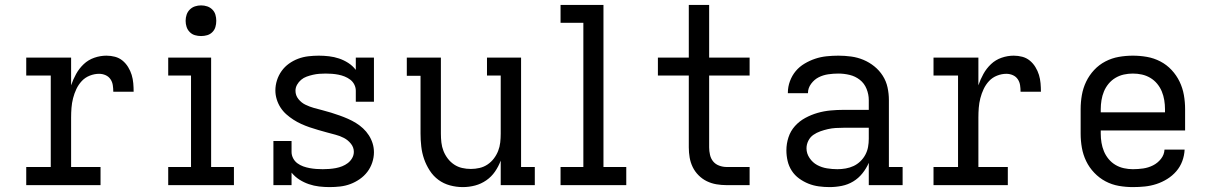

<svg xmlns="http://www.w3.org/2000/svg" viewBox="-20 -755 4940 783"><path d="M87 0V-74H187V-447H87V-520H270V-407Q278 -431 290.5 -453.5Q303 -476 321.5 -493.5Q340 -511 364.5 -519.5Q389 -528 414 -528Q432 -528 449 -523.5Q466 -519 479.5 -508Q493 -497 502.5 -481.5Q512 -466 517 -449.5Q522 -433 523.5 -415.5Q525 -398 525 -381H442Q442 -394 440 -407.5Q438 -421 430.5 -432Q423 -443 410.5 -448.5Q398 -454 384 -454Q365 -454 346 -446.5Q327 -439 313.5 -424.5Q300 -410 291.5 -392Q283 -374 278 -354.5Q273 -335 271.5 -315Q270 -295 270 -276V-74H390V0Z M666 0V-74H759V-447H666V-520H841V-74H934V0ZM800 -608Q787 -608 775 -611.5Q763 -615 754 -624Q745 -633 741 -645Q737 -657 737 -670Q737 -683 741 -695Q745 -707 754 -716Q763 -725 775 -729Q787 -733 800 -733Q813 -733 825 -729Q837 -725 846 -716Q855 -707 858.5 -695Q862 -683 862 -670Q862 -657 858.5 -645Q855 -633 846 -624Q837 -615 825 -611.5Q813 -608 800 -608Z M1324 8Q1303 8 1281.5 5.5Q1260 3 1239.5 -4Q1219 -11 1201 -22.5Q1183 -34 1169 -51V0H1095V-180H1169V-135Q1169 -122 1175.5 -109.5Q1182 -97 1193 -89Q1204 -81 1216.5 -76.5Q1229 -72 1242.5 -69.5Q1256 -67 1269.5 -66Q1283 -65 1296 -65Q1309 -65 1322.5 -66Q1336 -67 1349.5 -69.5Q1363 -72 1375.5 -77Q1388 -82 1398.5 -90Q1409 -98 1416 -110Q1423 -122 1423 -136Q1423 -154 1411 -169Q1399 -184 1382.5 -192.5Q1366 -201 1348.5 -205.5Q1331 -210 1313 -215Q1295 -220 1277.5 -225Q1260 -230 1242.5 -236Q1225 -242 1208.5 -249.5Q1192 -257 1176.5 -267Q1161 -277 1147.5 -289Q1134 -301 1124 -316.5Q1114 -332 1108.5 -350Q1103 -368 1103 -386Q1103 -407 1109.5 -427.5Q1116 -448 1128.5 -465.5Q1141 -483 1158.5 -495.5Q1176 -508 1196 -515.5Q1216 -523 1237.5 -525.5Q1259 -528 1280 -528Q1301 -528 1322 -525.5Q1343 -523 1362.5 -516.5Q1382 -510 1400 -498.5Q1418 -487 1431 -470V-520H1505V-340H1431V-385Q1431 -398 1425 -410Q1419 -422 1408.5 -430Q1398 -438 1385.5 -443Q1373 -448 1360 -450.5Q1347 -453 1334 -454Q1321 -455 1308 -455Q1295 -455 1282 -454Q1269 -453 1256 -450Q1243 -447 1230.5 -442.5Q1218 -438 1208 -429.5Q1198 -421 1191.5 -409.5Q1185 -398 1185 -385Q1185 -366 1197 -351Q1209 -336 1225.5 -328Q1242 -320 1259.5 -315Q1277 -310 1295 -305.5Q1313 -301 1330.5 -295.5Q1348 -290 1365 -284Q1382 -278 1399 -270.5Q1416 -263 1431.5 -253.5Q1447 -244 1460.5 -231.5Q1474 -219 1484 -203.5Q1494 -188 1499.5 -170.5Q1505 -153 1505 -134Q1505 -113 1498 -92Q1491 -71 1478 -54Q1465 -37 1447 -24.5Q1429 -12 1409 -4.5Q1389 3 1367.5 5.5Q1346 8 1324 8Z M1867 8Q1841 8 1815 1Q1789 -6 1768 -21.5Q1747 -37 1732.5 -59.5Q1718 -82 1709.5 -106.5Q1701 -131 1698 -157.5Q1695 -184 1695 -210V-446H1639V-520H1778V-210Q1778 -192 1780 -174Q1782 -156 1788.5 -139.5Q1795 -123 1806 -108.5Q1817 -94 1832 -84Q1847 -74 1864.5 -70Q1882 -66 1900 -66Q1918 -66 1935.5 -70Q1953 -74 1968 -84Q1983 -94 1994 -108.5Q2005 -123 2011.5 -139.5Q2018 -156 2020 -174Q2022 -192 2022 -210V-447H1966V-520H2105V-74H2161V0H2022V-100Q2013 -76 1998.5 -55Q1984 -34 1963 -19.5Q1942 -5 1917.5 1.5Q1893 8 1867 8Z M2266 0V-74H2359V-662H2266V-735H2441V-74H2534V0Z M3037 0H2943Q2922 0 2901.5 -3.5Q2881 -7 2862.5 -16Q2844 -25 2829 -40Q2814 -55 2805 -73.5Q2796 -92 2792.5 -112.5Q2789 -133 2789 -154V-447H2663V-520H2789V-735H2872V-520H3037V-447H2872V-154Q2872 -139 2875.5 -123.5Q2879 -108 2888.5 -96.5Q2898 -85 2913 -79.5Q2928 -74 2943 -74H3037Z M3363 8Q3341 8 3319 5Q3297 2 3277 -6Q3257 -14 3239 -27Q3221 -40 3209 -58.5Q3197 -77 3192 -98.5Q3187 -120 3187 -142Q3187 -169 3195.5 -195Q3204 -221 3222 -241Q3240 -261 3264 -274Q3288 -287 3314 -294.5Q3340 -302 3367 -304.5Q3394 -307 3420 -307H3523V-347Q3523 -370 3514 -392.5Q3505 -415 3486.5 -429.5Q3468 -444 3445 -449.5Q3422 -455 3399 -455Q3378 -455 3357.5 -452Q3337 -449 3319 -440Q3301 -431 3288 -413.5Q3275 -396 3275 -376V-375H3193V-377Q3193 -401 3201.5 -424Q3210 -447 3225 -465Q3240 -483 3261 -495.5Q3282 -508 3304.5 -515.5Q3327 -523 3351 -525.5Q3375 -528 3399 -528Q3425 -528 3451 -524.5Q3477 -521 3501 -511Q3525 -501 3545.5 -484.5Q3566 -468 3580 -446Q3594 -424 3599.5 -398.5Q3605 -373 3605 -347V-74H3661V0H3523V-91Q3513 -68 3497 -48Q3481 -28 3459.5 -15Q3438 -2 3413 3Q3388 8 3363 8ZM3395 -65Q3412 -65 3429 -68Q3446 -71 3461 -78Q3476 -85 3488.5 -97Q3501 -109 3509 -124Q3517 -139 3520 -155.5Q3523 -172 3523 -189V-234H3421Q3404 -234 3388 -233Q3372 -232 3356.5 -228.5Q3341 -225 3325.5 -219.5Q3310 -214 3297 -205Q3284 -196 3276.5 -181Q3269 -166 3269 -150Q3269 -129 3281.5 -110.5Q3294 -92 3312.5 -82Q3331 -72 3352.5 -68.5Q3374 -65 3395 -65Z M3787 0V-74H3887V-447H3787V-520H3970V-407Q3978 -431 3990.5 -453.5Q4003 -476 4021.5 -493.5Q4040 -511 4064.5 -519.5Q4089 -528 4114 -528Q4132 -528 4149 -523.5Q4166 -519 4179.5 -508Q4193 -497 4202.5 -481.5Q4212 -466 4217 -449.5Q4222 -433 4223.5 -415.5Q4225 -398 4225 -381H4142Q4142 -394 4140 -407.5Q4138 -421 4130.5 -432Q4123 -443 4110.5 -448.5Q4098 -454 4084 -454Q4065 -454 4046 -446.5Q4027 -439 4013.5 -424.5Q4000 -410 3991.5 -392Q3983 -374 3978 -354.5Q3973 -335 3971.5 -315Q3970 -295 3970 -276V-74H4090V0Z M4600 8Q4571 8 4542.5 3Q4514 -2 4488.5 -15.5Q4463 -29 4442.5 -50.5Q4422 -72 4409.5 -98Q4397 -124 4392 -152.5Q4387 -181 4387 -210V-310Q4387 -339 4392 -367.5Q4397 -396 4409.5 -422Q4422 -448 4442 -469.5Q4462 -491 4488 -504.5Q4514 -518 4542.5 -523Q4571 -528 4600 -528Q4629 -528 4657.5 -523Q4686 -518 4712 -504.5Q4738 -491 4758 -469.5Q4778 -448 4790.5 -422Q4803 -396 4808 -367.5Q4813 -339 4813 -310V-223H4469V-210Q4469 -191 4472 -173Q4475 -155 4482 -138Q4489 -121 4501 -106.5Q4513 -92 4529 -82.5Q4545 -73 4563.5 -69Q4582 -65 4600 -65Q4621 -65 4642 -68Q4663 -71 4682 -80.5Q4701 -90 4714.5 -107Q4728 -124 4729 -145H4811Q4810 -121 4801.5 -98Q4793 -75 4777 -56.5Q4761 -38 4740 -25Q4719 -12 4696 -4.5Q4673 3 4649 5.5Q4625 8 4600 8ZM4731 -297V-310Q4731 -328 4728 -346.5Q4725 -365 4718 -382Q4711 -399 4699 -413.5Q4687 -428 4671 -437.5Q4655 -447 4637 -451Q4619 -455 4600 -455Q4581 -455 4563 -451Q4545 -447 4529 -437.5Q4513 -428 4501 -413.5Q4489 -399 4482 -382Q4475 -365 4472 -346.5Q4469 -328 4469 -310V-297Z"/></svg>

Font: Iosevka Etoile
Style: Regular
Weight: 400
Designer: Belleve Invis
Foundry: Belleve Invis
Version: Version 33.2.4